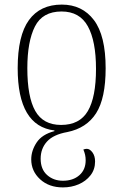

<svg xmlns="http://www.w3.org/2000/svg" viewBox="-20 -566 537 836"><path d="M249 -546Q338 -546 389 -478.5Q440 -411 440 -269Q440 -138 398.5 -73Q357 -8 273 9Q212 20 184.5 50.5Q157 81 157 125Q157 171 185 196Q213 221 254 221Q298 221 325.5 197Q353 173 353 132Q353 119 350.5 108Q348 97 343 85Q351 82 358 82Q371 82 382.5 97.5Q394 113 394 137Q394 172 374 197.5Q354 223 322.5 236.5Q291 250 254 250Q193 250 154.5 214.5Q116 179 116 128Q116 90 139.5 54.5Q163 19 217 5V2Q57 -17 57 -269Q57 -411 106 -478.5Q155 -546 249 -546ZM248 -516Q165 -516 132 -450.5Q99 -385 99 -269Q99 -144 133.5 -83Q168 -22 246 -22Q327 -22 362.5 -82.5Q398 -143 398 -266Q398 -387 362.5 -451.5Q327 -516 248 -516Z"/></svg>

Font: Noto Serif Georgian SemiCondensed ExtraLight
Style: Regular
Weight: 200
Width: 4
Designer: Monotype Design Team, Akaki Razmadze
Foundry: Google LLC
Version: Version 2.003; ttfautohint (v1.8.4.7-5d5b)